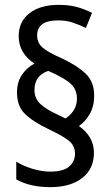

<svg xmlns="http://www.w3.org/2000/svg" viewBox="-20 -783 461 791"><path d="M179 -491Q249 -460 273 -436.5Q297 -413 297 -377Q297 -348 283 -327.5Q269 -307 250 -295L223 -308Q170 -332 146 -355Q122 -378 122 -412Q122 -472 179 -491ZM182 -250Q247 -219 268 -199.5Q289 -180 289 -149Q289 -118 265 -97Q241 -76 187 -76Q151 -76 112.5 -88Q74 -100 47 -117V-44Q103 -12 187 -12Q270 -12 318.5 -49.5Q367 -87 367 -154Q367 -220 305 -264Q331 -281 349.5 -313Q368 -345 368 -389Q368 -446 333 -479.5Q298 -513 234 -543Q179 -567 156 -586.5Q133 -606 133 -637Q133 -699 219 -699Q252 -699 278 -690.5Q304 -682 334 -668L359 -730Q327 -746 295.5 -754.5Q264 -763 221 -763Q146 -763 101.5 -728.5Q57 -694 57 -634Q57 -564 122 -521Q91 -505 70.5 -475Q50 -445 50 -402Q50 -346 82.5 -314Q115 -282 182 -250Z"/></svg>

Font: Noto Sans Display SemiCondensed
Style: Regular
Weight: 400
Width: 4
Designer: Monotype Design team
Foundry: Monotype Imaging Inc.
Version: 1.000